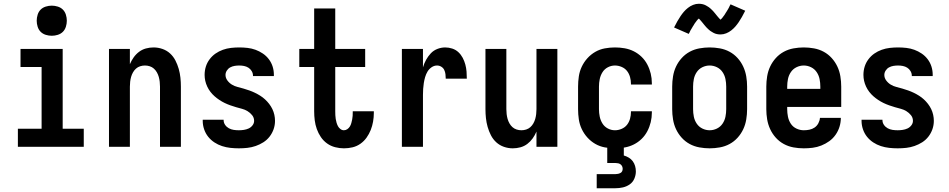

<svg xmlns="http://www.w3.org/2000/svg" viewBox="-20 -780 5040 1020"><path d="M75 0V-96H201V-424H89V-520H313V-96H425V0ZM255 -590Q239 -590 223 -595Q207 -600 196 -611Q185 -622 180 -638Q175 -654 175 -670Q175 -686 180 -702Q185 -718 196 -729Q207 -740 223 -745Q239 -750 255 -750Q271 -750 287 -745Q303 -740 314 -729Q325 -718 330 -702Q335 -686 335 -670Q335 -654 330 -638Q325 -622 314 -611Q303 -600 287 -595Q271 -590 255 -590Z M559 0V-520H670V-439Q678 -458 690 -475Q702 -492 718.5 -504.5Q735 -517 755 -522.5Q775 -528 796 -528Q820 -528 843 -520Q866 -512 883.5 -496Q901 -480 912 -458.5Q923 -437 929.5 -414Q936 -391 938.5 -367.5Q941 -344 941 -320V0H830V-320Q830 -333 828.5 -346Q827 -359 823.5 -371.5Q820 -384 813.5 -395.5Q807 -407 797.5 -415.5Q788 -424 775.5 -428Q763 -432 750 -432Q737 -432 724.5 -428Q712 -424 702.5 -415.5Q693 -407 686.5 -395.5Q680 -384 676.5 -371.5Q673 -359 671.5 -346Q670 -333 670 -320V0Z M1249 8Q1226 8 1203.5 5.5Q1181 3 1159.5 -4Q1138 -11 1119 -23.5Q1100 -36 1086 -53.5Q1072 -71 1064.5 -93Q1057 -115 1057 -137V-144H1168V-142Q1168 -128 1176 -116.5Q1184 -105 1196 -98.5Q1208 -92 1221.5 -90Q1235 -88 1249 -88Q1262 -88 1275.5 -90Q1289 -92 1301 -97.5Q1313 -103 1321.5 -114Q1330 -125 1330 -138Q1330 -155 1319.5 -168Q1309 -181 1295 -189.5Q1281 -198 1265.5 -202Q1250 -206 1234.5 -210.5Q1219 -215 1203.5 -220.5Q1188 -226 1173.5 -233Q1159 -240 1145.5 -249Q1132 -258 1120 -268.5Q1108 -279 1098 -292Q1088 -305 1081 -320Q1074 -335 1070.5 -350.5Q1067 -366 1067 -382Q1067 -405 1073.5 -426Q1080 -447 1093.5 -465Q1107 -483 1125 -495.5Q1143 -508 1164 -515.5Q1185 -523 1207 -525.5Q1229 -528 1251 -528Q1273 -528 1295 -525.5Q1317 -523 1337.5 -515.5Q1358 -508 1376.5 -495.5Q1395 -483 1408.5 -465Q1422 -447 1428.5 -426Q1435 -405 1435 -383V-376H1324V-378Q1324 -391 1317 -402.5Q1310 -414 1299.5 -420.5Q1289 -427 1276.5 -429.5Q1264 -432 1251 -432Q1239 -432 1226.5 -430Q1214 -428 1203 -422Q1192 -416 1185 -405Q1178 -394 1178 -382Q1178 -366 1188 -352.5Q1198 -339 1212 -330.5Q1226 -322 1242 -318Q1258 -314 1273.5 -309.5Q1289 -305 1304.5 -299.5Q1320 -294 1334.5 -287Q1349 -280 1362.5 -271.5Q1376 -263 1388 -252Q1400 -241 1410 -228Q1420 -215 1427 -200.5Q1434 -186 1437.5 -170Q1441 -154 1441 -138Q1441 -115 1433.5 -93.5Q1426 -72 1412 -54Q1398 -36 1379 -24Q1360 -12 1338.5 -4.5Q1317 3 1294.5 5.5Q1272 8 1249 8Z M1807 8Q1784 8 1760.5 2Q1737 -4 1717.5 -18Q1698 -32 1684.5 -52Q1671 -72 1663 -94.5Q1655 -117 1652 -141Q1649 -165 1649 -189V-424H1570V-520H1649V-735H1761V-520H1920V-424H1761V-189Q1761 -178 1761.5 -168Q1762 -158 1763.5 -148Q1765 -138 1768 -128Q1771 -118 1775.5 -109.5Q1780 -101 1788.5 -94.5Q1797 -88 1807 -88Q1817 -88 1825.5 -94Q1834 -100 1839 -108.5Q1844 -117 1846.5 -126.5Q1849 -136 1851 -145.5Q1853 -155 1853.5 -165Q1854 -175 1854 -185V-189H1966V-180Q1966 -157 1962 -134Q1958 -111 1949.5 -89.5Q1941 -68 1927.5 -49Q1914 -30 1895 -16.5Q1876 -3 1853.5 2.5Q1831 8 1807 8Z M2115 0V-520H2227V-422Q2233 -443 2243.5 -462Q2254 -481 2268.5 -496.5Q2283 -512 2303.5 -520Q2324 -528 2345 -528Q2364 -528 2382.5 -522Q2401 -516 2415 -503Q2429 -490 2438 -473Q2447 -456 2452 -437.5Q2457 -419 2458.5 -400Q2460 -381 2460 -362H2348Q2348 -374 2346.5 -386Q2345 -398 2340 -408.5Q2335 -419 2324.5 -425.5Q2314 -432 2302 -432Q2286 -432 2272.5 -422.5Q2259 -413 2251 -399.5Q2243 -386 2238.5 -370.5Q2234 -355 2231.5 -339Q2229 -323 2228 -307.5Q2227 -292 2227 -276V0Z M2704 8Q2680 8 2657 0Q2634 -8 2616.5 -24Q2599 -40 2588 -61.5Q2577 -83 2570.5 -106Q2564 -129 2561.5 -152.5Q2559 -176 2559 -200V-520H2670V-200Q2670 -187 2671.5 -174Q2673 -161 2676.5 -148.5Q2680 -136 2686.5 -124.5Q2693 -113 2702.5 -104.5Q2712 -96 2724.5 -92Q2737 -88 2750 -88Q2763 -88 2775.5 -92Q2788 -96 2797.5 -104.5Q2807 -113 2813.5 -124.5Q2820 -136 2823.5 -148.5Q2827 -161 2828.5 -174Q2830 -187 2830 -200V-520H2941V0H2830V-81Q2822 -62 2810 -45Q2798 -28 2781.5 -15.5Q2765 -3 2745 2.5Q2725 8 2704 8Z M3247 8Q3220 8 3193 3Q3166 -2 3142.5 -15.5Q3119 -29 3100.5 -49.5Q3082 -70 3070.5 -94.5Q3059 -119 3055 -146Q3051 -173 3051 -200V-320Q3051 -347 3055 -374Q3059 -401 3070.5 -425.5Q3082 -450 3100.5 -470.5Q3119 -491 3142.5 -504.5Q3166 -518 3193 -523Q3220 -528 3247 -528Q3273 -528 3298.5 -523.5Q3324 -519 3347 -507.5Q3370 -496 3388.5 -478Q3407 -460 3419 -437Q3431 -414 3437 -389Q3443 -364 3443 -338V-331H3332V-334Q3332 -353 3327 -371Q3322 -389 3311 -403Q3300 -417 3282.5 -424.5Q3265 -432 3247 -432Q3227 -432 3209 -422.5Q3191 -413 3180.5 -396Q3170 -379 3166 -359.5Q3162 -340 3162 -320V-200Q3162 -180 3166 -160.5Q3170 -141 3180.5 -124Q3191 -107 3209 -97.5Q3227 -88 3247 -88Q3265 -88 3282.5 -95.5Q3300 -103 3311 -117Q3322 -131 3327 -149Q3332 -167 3332 -186V-189H3443V-182Q3443 -156 3437 -131Q3431 -106 3419 -83Q3407 -60 3388.5 -42Q3370 -24 3347 -12.5Q3324 -1 3298.5 3.5Q3273 8 3247 8ZM3150 220V145H3250Q3257 145 3263.5 143.5Q3270 142 3276 139Q3282 136 3285 130Q3288 124 3288 117Q3288 110 3285 103.5Q3282 97 3276.5 93Q3271 89 3264 87.5Q3257 86 3250 86H3206V-88H3294V46Q3308 50 3320.5 57.5Q3333 65 3341.5 76.5Q3350 88 3354 102Q3358 116 3358 131Q3358 150 3350 169Q3342 188 3325.5 199.5Q3309 211 3289.5 215.5Q3270 220 3250 220Z M3750 8Q3723 8 3695.5 3Q3668 -2 3644 -15Q3620 -28 3601.5 -48.5Q3583 -69 3571.5 -93.5Q3560 -118 3555.5 -145.5Q3551 -173 3551 -200V-320Q3551 -347 3555.5 -374.5Q3560 -402 3571.5 -426.5Q3583 -451 3601.5 -471.5Q3620 -492 3644 -505Q3668 -518 3695.5 -523Q3723 -528 3750 -528Q3777 -528 3804.5 -523Q3832 -518 3856 -505Q3880 -492 3898.5 -471.5Q3917 -451 3928.5 -426Q3940 -401 3944.5 -374Q3949 -347 3949 -320V-200Q3949 -173 3944.5 -145.5Q3940 -118 3928.5 -93.5Q3917 -69 3898.5 -48.5Q3880 -28 3856 -15Q3832 -2 3804.5 3Q3777 8 3750 8ZM3750 -88Q3770 -88 3788.5 -97Q3807 -106 3818.5 -123Q3830 -140 3834 -160Q3838 -180 3838 -200V-320Q3838 -340 3834 -360Q3830 -380 3818.5 -397Q3807 -414 3788.5 -423Q3770 -432 3750 -432Q3730 -432 3711.5 -423Q3693 -414 3681.5 -397Q3670 -380 3666 -360Q3662 -340 3662 -320V-200Q3662 -180 3666 -160Q3670 -140 3681.5 -123Q3693 -106 3711.5 -97Q3730 -88 3750 -88ZM3808 -597Q3802 -597 3797.5 -597.5Q3793 -598 3788.5 -599Q3784 -600 3779.5 -601.5Q3775 -603 3770.5 -605.5Q3766 -608 3762 -610.5Q3758 -613 3754 -615.5Q3750 -618 3746.5 -621.5Q3743 -625 3739 -628.5Q3735 -632 3732 -635.5Q3729 -639 3726 -642.5Q3723 -646 3720.5 -649Q3718 -652 3714.5 -656.5Q3711 -661 3707.5 -665Q3704 -669 3701 -672.5Q3698 -676 3694 -680L3690 -684V-685Q3691 -685 3691.5 -684.5Q3692 -684 3693 -684H3695Q3695 -683 3692 -681Q3689 -679 3685.5 -675Q3682 -671 3681 -669.5Q3680 -668 3678.5 -666Q3677 -664 3675.5 -662Q3674 -660 3672 -657.5Q3670 -655 3668.5 -652Q3667 -649 3665 -646Q3663 -643 3661 -640Q3659 -637 3657 -633Q3655 -629 3652.5 -625.5Q3650 -622 3648 -618Q3646 -614 3644 -609.5Q3642 -605 3639 -600L3561 -634Q3570 -652 3578.5 -667Q3587 -682 3595.5 -694.5Q3604 -707 3613 -717.5Q3622 -728 3634.5 -738Q3647 -748 3662 -754Q3677 -760 3692 -760Q3698 -760 3702.5 -759.5Q3707 -759 3711.5 -758Q3716 -757 3720.5 -755.5Q3725 -754 3729.5 -751.5Q3734 -749 3738 -746.5Q3742 -744 3746 -741.5Q3750 -739 3753.5 -735.5Q3757 -732 3761 -728.5Q3765 -725 3768 -721.5Q3771 -718 3774 -714.5Q3777 -711 3779.5 -708Q3782 -705 3785.5 -700.5Q3789 -696 3792.5 -692Q3796 -688 3799 -684.5Q3802 -681 3806 -677L3810 -673V-672Q3809 -672 3808.5 -672.5Q3808 -673 3807 -673Q3806 -673 3806 -673L3805 -672V-673Q3805 -674 3808 -676Q3811 -678 3814.5 -682Q3818 -686 3819 -687.5Q3820 -689 3821.5 -691Q3823 -693 3824.5 -695Q3826 -697 3828 -699.5Q3830 -702 3831.5 -705Q3833 -708 3835 -711Q3837 -714 3839 -717Q3841 -720 3843 -723.5Q3845 -727 3847.5 -731Q3850 -735 3852 -739Q3854 -743 3856 -747.5Q3858 -752 3861 -757L3939 -723Q3930 -705 3921.5 -690Q3913 -675 3904.5 -662.5Q3896 -650 3887 -639.5Q3878 -629 3865.5 -619Q3853 -609 3838 -603Q3823 -597 3808 -597Z M4250 8Q4222 8 4195 3Q4168 -2 4144 -15Q4120 -28 4101.5 -48.5Q4083 -69 4071.5 -94Q4060 -119 4055.5 -146Q4051 -173 4051 -200V-320Q4051 -347 4055.5 -374.5Q4060 -402 4071.5 -426.5Q4083 -451 4101.5 -471.5Q4120 -492 4144 -505Q4168 -518 4195.5 -523Q4223 -528 4250 -528Q4277 -528 4304.5 -523Q4332 -518 4356 -505Q4380 -492 4398.5 -471.5Q4417 -451 4428.5 -426.5Q4440 -402 4444.5 -374.5Q4449 -347 4449 -320V-212H4162V-200Q4162 -180 4166 -160Q4170 -140 4181 -123Q4192 -106 4211 -97Q4230 -88 4250 -88Q4265 -88 4280 -91Q4295 -94 4307.5 -102.5Q4320 -111 4327.5 -125Q4335 -139 4336 -154H4447Q4447 -130 4440 -107Q4433 -84 4419 -64Q4405 -44 4385.5 -30Q4366 -16 4343.5 -7Q4321 2 4297.5 5Q4274 8 4250 8ZM4162 -308H4338V-320Q4338 -340 4334 -360Q4330 -380 4318.5 -397Q4307 -414 4288.5 -423Q4270 -432 4250 -432Q4230 -432 4211.5 -423Q4193 -414 4181.5 -397Q4170 -380 4166 -360Q4162 -340 4162 -320Z M4749 8Q4726 8 4703.5 5.5Q4681 3 4659.5 -4Q4638 -11 4619 -23.5Q4600 -36 4586 -53.5Q4572 -71 4564.5 -93Q4557 -115 4557 -137V-144H4668V-142Q4668 -128 4676 -116.5Q4684 -105 4696 -98.5Q4708 -92 4721.5 -90Q4735 -88 4749 -88Q4762 -88 4775.5 -90Q4789 -92 4801 -97.5Q4813 -103 4821.5 -114Q4830 -125 4830 -138Q4830 -155 4819.5 -168Q4809 -181 4795 -189.5Q4781 -198 4765.5 -202Q4750 -206 4734.5 -210.5Q4719 -215 4703.5 -220.5Q4688 -226 4673.5 -233Q4659 -240 4645.5 -249Q4632 -258 4620 -268.5Q4608 -279 4598 -292Q4588 -305 4581 -320Q4574 -335 4570.5 -350.5Q4567 -366 4567 -382Q4567 -405 4573.5 -426Q4580 -447 4593.5 -465Q4607 -483 4625 -495.5Q4643 -508 4664 -515.5Q4685 -523 4707 -525.5Q4729 -528 4751 -528Q4773 -528 4795 -525.5Q4817 -523 4837.5 -515.5Q4858 -508 4876.5 -495.5Q4895 -483 4908.5 -465Q4922 -447 4928.5 -426Q4935 -405 4935 -383V-376H4824V-378Q4824 -391 4817 -402.5Q4810 -414 4799.5 -420.5Q4789 -427 4776.5 -429.5Q4764 -432 4751 -432Q4739 -432 4726.5 -430Q4714 -428 4703 -422Q4692 -416 4685 -405Q4678 -394 4678 -382Q4678 -366 4688 -352.5Q4698 -339 4712 -330.5Q4726 -322 4742 -318Q4758 -314 4773.5 -309.5Q4789 -305 4804.5 -299.5Q4820 -294 4834.5 -287Q4849 -280 4862.5 -271.5Q4876 -263 4888 -252Q4900 -241 4910 -228Q4920 -215 4927 -200.5Q4934 -186 4937.5 -170Q4941 -154 4941 -138Q4941 -115 4933.5 -93.5Q4926 -72 4912 -54Q4898 -36 4879 -24Q4860 -12 4838.5 -4.5Q4817 3 4794.5 5.5Q4772 8 4749 8Z"/></svg>

Font: Iosevka Term
Style: Bold
Weight: 700
Monospace: yes
Designer: Belleve Invis
Foundry: Belleve Invis
Version: Version 30.0.1